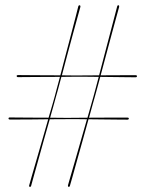

<svg xmlns="http://www.w3.org/2000/svg" viewBox="-20 -722 567 743"><path d="M250.5 -3Q249 2 245.5 1Q242 -0.5 243 -5Q244.5 -10.5 252.2 -37Q260 -63.5 271 -101.8Q282 -140 294 -182Q306 -224 316.5 -260.5Q293 -261 275.8 -261Q258.5 -261 254 -261Q249 -261 226 -260.8Q203 -260.5 172.5 -260.5Q162 -224 150.2 -182Q138.5 -140 127.8 -101.5Q117 -63 109.5 -36Q102 -9 100.5 -3Q99 2 95 1Q91.5 -0.5 93 -5Q94.5 -10.5 102 -37Q109.5 -63.5 120.8 -101.8Q132 -140 144 -182Q156 -224 166.5 -260.5Q135 -260 103 -259.8Q71 -259.5 47.5 -259.5Q24 -259.5 18.5 -259.5Q13 -259.5 13 -263.5Q13 -267.5 18 -267.5Q23 -267.5 47 -267.2Q71 -267 103.8 -266.8Q136.5 -266.5 168 -266.5Q177.5 -298.5 184 -321.2Q190.5 -344 192 -349.5Q193.5 -356 199 -376.2Q204.5 -396.5 212 -424.5Q179.5 -424.5 144.2 -424.2Q109 -424 82.5 -423.8Q56 -423.5 50 -423.5Q44.5 -423.5 44.5 -428Q44.5 -431.5 49.5 -431.5Q55 -431.5 82 -431.2Q109 -431 144.8 -430.8Q180.5 -430.5 213.5 -430.5Q223 -467 234.2 -509.8Q245.5 -552.5 256 -592.5Q266.5 -632.5 273.8 -661Q281 -689.5 283 -697.5Q285 -702.5 288.5 -701.5Q292 -700.5 291 -695Q288.5 -686.5 280.8 -658.2Q273 -630 262.2 -590.5Q251.5 -551 240.2 -508.8Q229 -466.5 219.5 -430.5Q244.5 -430 262.8 -430Q281 -430 286 -430Q291 -430 313 -430.2Q335 -430.5 363.5 -430.5Q373 -467 384.2 -509.8Q395.5 -552.5 406 -592.5Q416.5 -632.5 424 -661Q431.5 -689.5 433.5 -697.5Q435 -702.5 439 -701.5Q442 -700 441 -695Q438.5 -686.5 430.8 -658.2Q423 -630 412.5 -590.8Q402 -551.5 390.5 -509Q379 -466.5 369.5 -430.5Q398.5 -430.5 427.8 -430.8Q457 -431 478.5 -431Q500 -431 505 -431Q510 -431 510 -427.5Q510 -423 505 -423Q499 -423 477.2 -423.2Q455.5 -423.5 426 -423.8Q396.5 -424 368 -424.5Q360 -395.5 354.5 -374.8Q349 -354 347 -347.5Q345.5 -342 339.2 -320Q333 -298 324.5 -266.5Q354.5 -266.5 387 -266.8Q419.5 -267 443.8 -267Q468 -267 473 -267Q478.5 -267 478.5 -263.5Q478.5 -259 473 -259Q467 -259 442.2 -259.2Q417.5 -259.5 385 -259.8Q352.5 -260 322.5 -260.5Q312.5 -224 300.8 -182Q289 -140 278.2 -101.5Q267.5 -63 260 -36Q252.5 -9 250.5 -3ZM196.5 -347.5Q195 -342 189 -320Q183 -298 174 -266.5Q204 -266 226.5 -266Q249 -266 254 -266Q259 -266 276.8 -266.2Q294.5 -266.5 318.5 -266.5Q327.5 -298.5 334 -321.2Q340.5 -344 342 -349.5Q344 -356 349.2 -376.2Q354.5 -396.5 362 -424.5Q334 -425 312.5 -425Q291 -425 286 -425Q281.5 -425 262.5 -425Q243.5 -425 217.5 -424.5Q210 -395.5 204.2 -374.8Q198.5 -354 196.5 -347.5Z"/></svg>

Font: Fraunces 144pt Light
Style: Regular
Weight: 300
Version: Version 1.000;[b76b70a41]